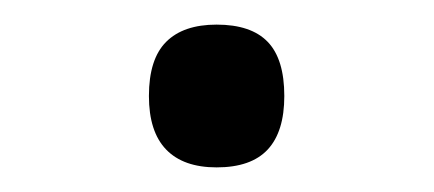

<svg xmlns="http://www.w3.org/2000/svg" viewBox="-20 -109 353 156"><path d="M156 27Q129 27 115 12.5Q101 -2 101 -31Q101 -61 115 -75Q129 -89 156 -89Q184 -89 197.5 -75Q211 -61 211 -31Q211 -2 197.5 12.5Q184 27 156 27Z"/></svg>

Font: Playwrite CL Light
Style: Regular
Weight: 300
Designer: Veronika Burian, José Scaglione
Foundry: TypeTogether
Version: Version 1.002